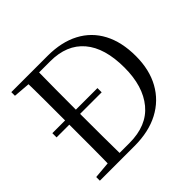

<svg xmlns="http://www.w3.org/2000/svg" viewBox="-173 -922 1116 1116"><g transform="rotate(-45 385.0 -364.0)"><path d="M423.5 -355.9H52.8V-390.6H423.5ZM52.8 0V-30.1L190.9 -42.1H202.2V0ZM155.3 0Q157.3 -83.6 157.4 -170.3Q157.5 -256.9 157.5 -357.6V-385.1Q157.5 -474.3 157.4 -559.5Q157.3 -644.8 155.3 -728H248.3Q247.1 -645.2 246.6 -559.9Q246.1 -474.5 246.1 -385.1V-357.6Q246.1 -257.3 246.6 -170.7Q247.1 -84.1 248.3 0ZM202.2 0V-33.1H329.3Q472.4 -33.1 545.8 -121.7Q619.1 -210.3 619.1 -363.7Q619.1 -525.4 547.1 -610.1Q475 -694.8 339.6 -694.8H202.2V-728H352.2Q464.9 -728 545.9 -685.4Q626.9 -642.8 670.1 -561.4Q713.3 -479.9 713.3 -364.2Q713.3 -251.9 668 -170.3Q622.7 -88.6 538.8 -44.3Q454.9 0 337.6 0ZM52.8 -698V-728H202.2V-686.9H190.9Z"/></g></svg>

Font: Noto Serif KR ExtraLight
Style: Regular
Weight: 200
Designer: Ryoko NISHIZUKA 西塚涼子 (kana & ideographs); Frank Grießhammer (Latin, Greek & Cyrillic); Wenlong ZHANG 张文龙 (bopomofo); San
Foundry: Adobe
Version: Version 2.002-H1;hotconv 1.1.0;makeotfexe 2.6.0